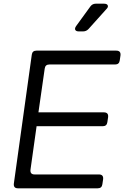

<svg xmlns="http://www.w3.org/2000/svg" viewBox="-20 -1019 672 1039"><path d="M77 0Q52 0 55 -26L152 -723Q155 -745 177 -745H609Q635 -745 632 -719L628 -692Q625 -670 603 -670H247Q225 -670 222 -648L188 -411H542Q568 -411 565 -385L561 -358Q558 -336 536 -336H178L145 -101Q142 -75 167 -75H515Q541 -75 538 -49L534 -22Q531 0 509 0ZM407 -849Q392 -849 387.5 -857Q383 -865 392 -878L469 -984Q480 -999 498 -999H543Q559 -999 563 -990Q567 -981 556 -970L459 -862Q447 -849 429 -849Z"/></svg>

Font: Pitagon Sans Text
Style: Italic
Weight: 400
Italic angle: -8°
Designer: Travis Tran
Foundry: Pitagon
Version: Version 1.001; ttfautohint (v1.8.4.7-5d5b);gftools[0.9.26]